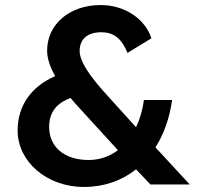

<svg xmlns="http://www.w3.org/2000/svg" viewBox="-20 -732 792 762"><path d="M577 0H733L597 -147C630 -199 653 -263 663 -335H551C546 -295 535 -259 520 -227L425 -332C382 -379 296 -471 296 -529C296 -577 327 -604 382 -604C430 -604 462 -581 486 -522L581 -580C555 -659 473 -712 380 -712C255 -712 167 -635 167 -531C167 -501 178 -467 199 -430C101 -387 50 -310 50 -214C50 -91 165 10 313 10C393 10 463 -15 520 -60ZM175 -228C175 -285 203 -322 260 -343C272 -329 284 -315 298 -300L448 -136C415 -111 375 -97 332 -97C234 -97 175 -150 175 -228Z"/></svg>

Font: Easer Grotesk Medium
Style: Regular
Weight: 500
Designer: Boardeaser, Bonnie Shaver-Troup, Thomas Jockin
Foundry: Lexend
Version: Version 1.001;Glyphs 3.1.2 (3151)